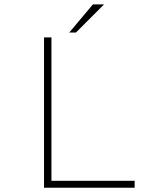

<svg xmlns="http://www.w3.org/2000/svg" viewBox="-20 -874 750 894"><path d="M219.5 -32H607V0H185V-700H219.5ZM302.5 -722.5 412.5 -853.5H464.5L333.5 -722.5Z"/></svg>

Font: League Mono Thin
Style: Regular
Weight: 100
Width: 6
Designer: Tyler Finck
Foundry: The League of Moveable Type / Tyler Finck
Version: Version 2.300;RELEASE